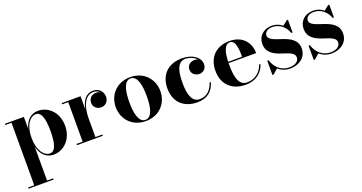

<svg xmlns="http://www.w3.org/2000/svg" viewBox="-39 -1096 3718 1973"><g transform="rotate(-20 1820.0 -110.0)"><path d="M23 236.5V250H296.5V236.5H230V-132C252.5 -43 308 10 387.5 10C495 10 597.5 -80 597.5 -230C597.5 -380 495 -469 387.5 -469C308 -469 252.5 -416.5 230 -328V-460H23V-446.5H90V236.5ZM230 -230C230 -371.5 293.5 -444 354.5 -444C411.5 -444 438 -372.5 438 -230C438 -87.5 411.5 -15 354.5 -15C293.5 -15 230 -88 230 -230Z M643.5 -13.5V0H926V-13.5H850V-215.5C850 -346.5 894.5 -456 986.5 -456C1015 -456 1038.5 -445.5 1055 -429C1042.5 -436 1027.5 -440 1011.5 -440C963.5 -440 928.5 -406 928.5 -357.5C928.5 -315 962.5 -280 1012.5 -280C1061.5 -280 1095 -319.5 1095 -366C1095 -418.5 1057 -470 988 -470C908 -470 866 -404 850 -315V-460H643.5V-446.5H710.5V-13.5Z M1151 -230C1151 -100 1244 10 1395 10C1546 10 1639 -100 1639 -230C1639 -360 1546 -470 1395 -470C1244 -470 1151 -360 1151 -230ZM1300 -230C1300 -349 1321.5 -456.5 1395 -456.5C1468.5 -456.5 1490 -349 1490 -230C1490 -111 1468.5 -3.5 1395 -3.5C1321.5 -3.5 1300 -111 1300 -230Z M2158.5 -139H2144.5C2120 -65 2072 -12.5 1993 -12.5C1902.5 -12.5 1881 -115.5 1881 -230C1881 -324 1894 -453 1990.5 -453C2033 -453 2083 -434.5 2113.5 -402.5C2102.5 -407.5 2089.5 -410 2076.5 -410C2033.5 -410 1994.5 -382.5 1994.5 -335C1994.5 -282.5 2039 -257.5 2076.5 -257.5C2119.5 -257.5 2155.5 -287.5 2155.5 -336C2155.5 -409.5 2077 -470 1960 -470C1804 -470 1715.5 -372.5 1715.5 -230C1715.5 -67.5 1823 10 1959 10C2072.5 10 2132.5 -50.5 2158.5 -139Z M2700.5 -139H2686C2661 -63 2597.5 -8 2509 -8C2416.5 -8 2396 -111 2396 -240C2396 -246.5 2396 -253 2396 -259.5H2697.5C2697.5 -368.5 2628.5 -470 2481 -470C2341 -470 2241.5 -385 2241.5 -230C2241.5 -75 2345 10 2485 10C2605 10 2674.5 -54 2700.5 -139ZM2481 -456.5C2543 -456.5 2548.5 -356 2549 -273.5H2396.5C2399.5 -373.5 2420 -456.5 2481 -456.5Z M2789.5 10 2845 -38C2879 -7.5 2923.5 10 2975 10C3065.5 10 3154 -42 3154 -146C3154 -330 2858 -291.5 2858 -393C2858 -429 2893.5 -454.5 2943 -454.5C3033 -454.5 3086.5 -390.5 3108 -330H3121.5V-470H3109.5L3056 -428C3026.5 -452.5 2989 -469 2942.5 -469C2848 -469 2788.5 -405.5 2788.5 -326.5C2788.5 -134 3075 -183 3075 -76.5C3075 -30 3030 -4.5 2969.5 -4.5C2884.5 -4.5 2819.5 -59.5 2791.5 -147H2777.5V10Z M3241.5 10 3297 -38C3331 -7.5 3375.5 10 3427 10C3517.5 10 3606 -42 3606 -146C3606 -330 3310 -291.5 3310 -393C3310 -429 3345.5 -454.5 3395 -454.5C3485 -454.5 3538.5 -390.5 3560 -330H3573.5V-470H3561.5L3508 -428C3478.5 -452.5 3441 -469 3394.5 -469C3300 -469 3240.5 -405.5 3240.5 -326.5C3240.5 -134 3527 -183 3527 -76.5C3527 -30 3482 -4.5 3421.5 -4.5C3336.5 -4.5 3271.5 -59.5 3243.5 -147H3229.5V10Z"/></g></svg>

Font: Bodoni* 16pt
Style: Bold
Weight: 700
Version: Version 2.3